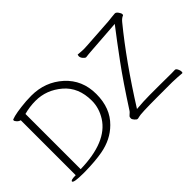

<svg xmlns="http://www.w3.org/2000/svg" viewBox="-87 -1094 1485 1485"><g transform="rotate(-45 655.0 -352.0)"><path d="M169 3Q56 3 56 -15Q56 -29 106 -29H111V-630Q95 -634 83 -647Q71 -660 71 -667.5Q71 -675 75 -676Q122 -695 244 -705Q277 -707 303 -707Q454 -707 561 -610.5Q668 -514 668 -360Q668 -206 574 -114Q495 -35 373 -13Q297 1 183 3ZM171 -35Q463 -41 561 -195Q607 -268 607 -348Q607 -494 512 -575Q417 -656 298 -656Q233 -656 171 -639ZM774 -1Q767 2 758 2Q749 2 736 -13Q723 -28 723 -37.5Q723 -47 724.5 -52Q726 -57 739 -68Q752 -79 756 -85Q884 -284 978.5 -412.5Q1073 -541 1145 -634L1152 -643L889 -624Q865 -623 844.5 -620.5Q824 -618 814 -617H813Q805 -617 791.5 -632Q778 -647 778 -664L781 -678H783Q827 -674 845.5 -674Q864 -674 888 -676L1130 -692Q1154 -694 1175.5 -697Q1197 -700 1209.5 -700Q1222 -700 1234.5 -682.5Q1247 -665 1247 -655Q1247 -645 1243 -644Q1223 -637 1203 -613Q1009 -376 808 -56Q890 -63 954 -63H1064L1192 -62Q1214 -62 1229 -63H1230Q1240 -63 1248.5 -46.5Q1257 -30 1257 -17Q1257 -4 1251 -4H1250Q1212 -8 1147 -10H982Q801 -10 774 -1ZM783 -678Z"/></g></svg>

Font: LXGW WenKai TC Light
Style: Regular
Weight: 300
Designer: LXGW / Fontworks Inc.
Foundry: LXGW / Fontworks Inc.
Version: Version 1.330